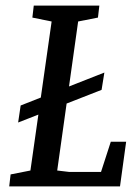

<svg xmlns="http://www.w3.org/2000/svg" viewBox="-20 -668 497 688"><path d="M45 -229 54 -290 354 -408 344 -346ZM13 0 18 -43 89 -57 165 -591 96 -605 101 -648H336L331 -605L260 -591L185 -57L227 -52H342L377 -160H432L410 0Z"/></svg>

Font: Faustina Medium
Style: Italic
Weight: 500
Italic angle: -8°
Designer: Alfonso Garcia
Foundry: http://www.omnibus-type.com
Version: Version 1.200